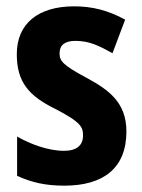

<svg xmlns="http://www.w3.org/2000/svg" viewBox="-20 -576 447 606"><path d="M379 -161C379 -252 324 -292 254 -330C177 -371 168 -384 168 -408C168 -434 185 -447 218 -447C264 -447 295 -430 335 -408L375 -514C320 -544 270 -556 214 -556C101 -556 33 -502 33 -405C33 -318 70 -274 153 -233C239 -189 242 -173 242 -148C242 -118 223 -100 182 -100C132 -100 76 -121 34 -145V-21C80 0 124 10 183 10C306 10 379 -45 379 -161Z"/></svg>

Font: Noto Sans Gujarati UI Condensed
Style: Bold
Weight: 700
Width: 3
Designer: Jelle Bosma - Monotype Design Team, Universal Thirst
Foundry: Monotype Imaging Inc.
Version: Version 2.106